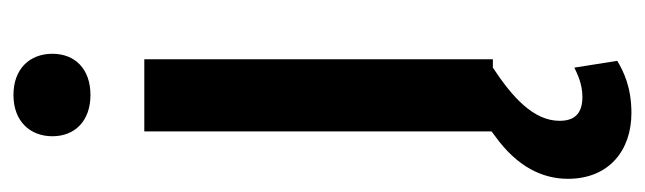

<svg xmlns="http://www.w3.org/2000/svg" viewBox="-365 -404 977 291"><g transform="rotate(-90 123.5 -258.5)"><path d="M179.2 -528.3H69.8V-2C67.4 0 64.5 2 62 3.9C16.1 37.1 -2 75.2 -2 113.8C-2 176.3 41.5 210 97.7 210C136.7 210 160.6 198.2 176.8 188.5L166.5 123.5C157.2 127.9 142.1 135.7 122.1 135.7C95.2 135.7 85.9 122.1 85.9 101.1C85.9 62 121.1 29.8 166.5 0H179.2ZM62.5 -667.5C62.5 -633.8 85.4 -609.9 125 -609.9C165 -609.9 187.5 -633.8 187.5 -667.5C187.5 -701.7 165 -726.6 125 -726.6C85.4 -726.6 62.5 -701.7 62.5 -667.5Z"/></g></svg>

Font: Bert Sans Medium
Style: Regular
Weight: 500
Designer: Christian Robertson (Google), Cristiano Sobral
Foundry: Google, Cristiano Sobral
Version: Version 3.101